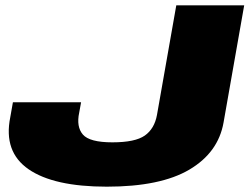

<svg xmlns="http://www.w3.org/2000/svg" viewBox="-20 -695 948 721"><path d="M381 6Q582.5 6 691 -58Q799.5 -122 819.5 -235L897 -675H642L569.5 -263.5Q560 -211.5 523.8 -186Q487.5 -160.5 402 -160.5Q316.5 -160.5 291.2 -189.8Q266 -219 277.5 -272.5L284.5 -311H28.5L18.5 -254.5Q-7.5 -125 87.2 -59.5Q182 6 381 6Z"/></svg>

Font: Anybody Expanded Black
Style: Italic
Weight: 900
Width: 7
Italic angle: -10°
Version: Version 1.113;gftools[0.9.25]